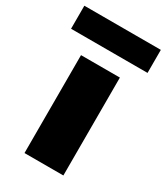

<svg xmlns="http://www.w3.org/2000/svg" viewBox="-218 -841 802 924"><g transform="rotate(30 182.5 -379.0)"><path d="M75 0V-544H291V0ZM-30 -630V-758H395V-630Z"/></g></svg>

Font: Georama ExtraExtended
Style: Bold
Weight: 700
Width: 8
Designer: Jean-Baptiste Levee
Foundry: Production Type
Version: Version 1.000